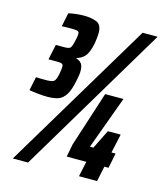

<svg xmlns="http://www.w3.org/2000/svg" viewBox="-106 -773 725 852"><g transform="rotate(15 257.0 -347.0)"><path d="M110 -304Q91 -304 67 -306.5Q43 -309 26 -312L39 -375Q52 -374 64 -374Q76 -374 83 -374Q112 -374 121 -380.5Q130 -387 136 -417Q138 -428 139 -436.5Q140 -445 140 -450Q140 -461 133 -463.5Q126 -466 112 -466H72L87 -536H127Q147 -536 153.5 -542.5Q160 -549 167 -582Q169 -591 170 -598Q171 -605 171 -609Q171 -620 162.5 -622Q154 -624 134 -624Q127 -624 115.5 -624Q104 -624 91 -623L104 -686Q121 -690 140 -692Q159 -694 173 -694Q210 -694 233.5 -684Q257 -674 257 -636Q257 -628 255.5 -613Q254 -598 252 -587Q243 -544 228.5 -527Q214 -510 191 -504L190 -502Q207 -497 215 -486Q223 -475 223 -452Q223 -443 221.5 -432.5Q220 -422 217 -408Q208 -362 193.5 -339.5Q179 -317 158.5 -310.5Q138 -304 110 -304ZM33 0 445 -688H514L103 0ZM337 0 352 -70H262L273 -128L355 -382H439L350 -139H366L409 -226H468L449 -139H468L454 -70H435L420 0Z"/></g></svg>

Font: Saira UltraCondensed Black
Style: Italic
Weight: 900
Width: 1
Italic angle: -12°
Designer: Hector Gatti with collaboration of the Omnibus-Type team
Foundry: Omnibus-Type
Version: Version 1.101